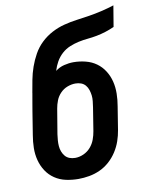

<svg xmlns="http://www.w3.org/2000/svg" viewBox="-84 -796 668 865"><g transform="rotate(-10 250.0 -363.5)"><path d="M205 8Q176 8 148 2Q120 -4 97 -19.5Q74 -35 59 -58Q44 -81 37 -108Q30 -135 30.5 -164Q31 -193 36 -222L53 -328Q57 -349 60 -369Q63 -389 67 -409V-410Q72 -439 77.5 -468Q83 -497 93 -525.5Q103 -554 118 -581Q133 -608 155.5 -629.5Q178 -651 205.5 -665.5Q233 -680 262 -687.5Q291 -695 320.5 -699Q350 -703 379 -707.5Q408 -712 437.5 -719Q467 -726 495 -735L479 -639Q459 -630 438.5 -623.5Q418 -617 397 -613Q376 -609 355 -607Q334 -605 313 -600.5Q292 -596 271.5 -587.5Q251 -579 234.5 -564Q218 -549 207 -529.5Q196 -510 190 -489Q208 -503 230 -508.5Q252 -514 273 -514Q301 -514 328.5 -507Q356 -500 377.5 -484.5Q399 -469 413.5 -446Q428 -423 434.5 -396.5Q441 -370 440.5 -341Q440 -312 435 -284L418 -178Q414 -153 405.5 -128.5Q397 -104 382.5 -81.5Q368 -59 348 -41Q328 -23 304 -12Q280 -1 254.5 3.5Q229 8 205 8ZM207 -88Q226 -88 245 -96.5Q264 -105 277.5 -120.5Q291 -136 298 -155Q305 -174 308 -193L325 -299Q327 -313 328.5 -326.5Q330 -340 328.5 -352.5Q327 -365 323 -377.5Q319 -390 311 -399.5Q303 -409 291 -413.5Q279 -418 265 -418Q247 -418 228.5 -411Q210 -404 196 -389.5Q182 -375 175 -357Q168 -339 165 -321L146 -207Q144 -193 143 -179.5Q142 -166 143 -153Q144 -140 148.5 -128Q153 -116 161 -106.5Q169 -97 181 -92.5Q193 -88 207 -88Z"/></g></svg>

Font: Iosevka Slab
Style: Bold Italic
Weight: 700
Italic angle: -9°
Monospace: yes
Designer: Belleve Invis
Foundry: Belleve Invis
Version: Version 11.1.0; ttfautohint (v1.8.3)